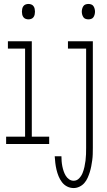

<svg xmlns="http://www.w3.org/2000/svg" viewBox="-20 -729 540 972"><path d="M428 -631Q420 -631 413 -633.5Q406 -636 402 -642Q398 -648 396 -655.5Q394 -663 394 -670Q394 -677 396 -684.5Q398 -692 402 -698Q406 -704 413 -706.5Q420 -709 428 -709Q435 -709 442 -706.5Q449 -704 453 -698Q457 -692 459 -684.5Q461 -677 461 -670Q461 -663 459 -655.5Q457 -648 453 -642Q449 -636 442 -633.5Q435 -631 428 -631ZM124 -631Q117 -631 110 -633.5Q103 -636 98.5 -642Q94 -648 92.5 -655.5Q91 -663 91 -670Q91 -677 92.5 -684.5Q94 -692 98.5 -698Q103 -704 110 -706.5Q117 -709 124 -709Q131 -709 138 -706.5Q145 -704 149.5 -698Q154 -692 155.5 -684.5Q157 -677 157 -670Q157 -663 155.5 -655.5Q154 -648 149.5 -642Q145 -636 138 -633.5Q131 -631 124 -631ZM353 223Q335 223 319.5 215Q304 207 293.5 193Q283 179 276.5 163Q270 147 266 130Q262 113 260 96Q258 79 257 62H291Q291 74 292 87Q293 100 295.5 112.5Q298 125 302 137Q306 149 312.5 160Q319 171 329.5 178.5Q340 186 353 186Q369 186 380.5 174Q392 162 398 147Q404 132 407.5 116Q411 100 413 84Q415 68 415.5 52Q416 36 416 20V-483H324V-520H450V20Q450 36 449.5 51.5Q449 67 447 82Q445 97 442 112.5Q439 128 434.5 142.5Q430 157 423.5 171.5Q417 186 407 197.5Q397 209 382.5 216Q368 223 353 223ZM11 0V-37H107V-483H20V-520H141V-37H229V0Z"/></svg>

Font: Iosevka SS18 Extralight
Style: Regular
Weight: 200
Monospace: yes
Designer: Belleve Invis
Foundry: Belleve Invis
Version: Version 25.1.1; ttfautohint (v1.8.4)